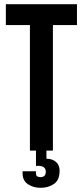

<svg xmlns="http://www.w3.org/2000/svg" viewBox="-20 -720 396 918"><path d="M88 99H152V109Q152 120 158.5 123.5Q165 127 173 127Q199 127 199 101Q199 73 163 73H152V0H123V-600H8V-700H348V-600H233V0H202V39Q231 39 248 54.5Q265 70 265 96Q265 141 238 159.5Q211 178 174 178Q140 178 114 161Q88 144 88 109Z"/></svg>

Font: SVN-Bebas Neue
Style: Bold
Weight: 700
Designer: Ryoichi Tsunekawa
Foundry: Ryoichi Tsunekawa
Version: Version 1.300; ttfautohint (v1.7.9-c794)